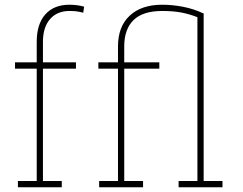

<svg xmlns="http://www.w3.org/2000/svg" viewBox="-20 -792 1029 812"><path d="M55.7 0V-26.4H135.3V-501.5H43.5V-528.3H135.3V-615.2Q135.3 -689.9 171.6 -731Q208 -772 273.4 -772Q289.6 -772 305.4 -770Q321.3 -768.1 335.9 -763.7L332 -738.3Q316.4 -742.2 304.4 -743.9Q292.5 -745.6 273.9 -745.6Q221.2 -745.6 191.4 -710.9Q161.6 -676.3 161.6 -615.2V-528.3H301.3V-501.5H161.6V-26.4H241.2V0ZM399.4 0V-26.4H479V-501.5H396V-528.3H479V-595.7Q479 -679.7 528.6 -725.8Q578.1 -772 666 -772Q709 -772 753.7 -763.4Q798.3 -754.9 838.9 -735.8H841.3V-26.4H920.9V0H735.4V-26.4H814.9V-719.2Q781.7 -732.4 747.1 -739Q712.4 -745.6 666.5 -745.6Q584 -745.6 544.7 -707Q505.4 -668.5 505.4 -595.7V-528.3H653.8V-501.5H505.4V-26.4H585V0Z"/></svg>

Font: Roboto Slab LO Thin
Style: Regular
Weight: 250
Designer: Google
Version: Version 2.00;September 28, 2018;FontCreator 11.5.0.2427 64-b